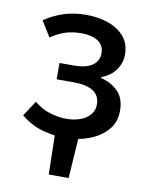

<svg xmlns="http://www.w3.org/2000/svg" viewBox="-78 -559 617 789"><g transform="rotate(10 230.5 -164.5)"><path d="M180 172 176 -10H275L263 172ZM221 12Q171 12 124.5 -1Q78 -14 34 -49L76 -113Q108 -87 143 -76.5Q178 -66 212 -66Q243 -66 269 -75.5Q295 -85 310 -103Q325 -121 325 -145Q325 -183 296.5 -201Q268 -219 214 -219H144V-287H203Q255 -287 281 -305.5Q307 -324 307 -356Q307 -390 281 -406.5Q255 -423 213 -423Q174 -423 144 -413Q114 -403 85 -383L45 -448Q82 -473 124.5 -487Q167 -501 219 -501Q268 -501 310 -486.5Q352 -472 377.5 -442.5Q403 -413 403 -367Q403 -333 382.5 -303.5Q362 -274 323 -260V-256Q367 -245 395 -216.5Q423 -188 423 -136Q423 -89 395 -56.5Q367 -24 320.5 -6Q274 12 221 12Z"/></g></svg>

Font: Source Sans 3 Medium
Style: Regular
Weight: 500
Designer: Paul D. Hunt
Foundry: Adobe
Version: Version 3.052;hotconv 1.1.0;makeotfexe 2.6.0